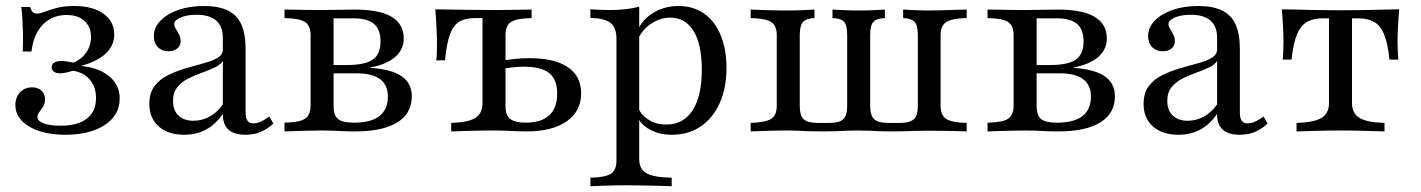

<svg xmlns="http://www.w3.org/2000/svg" viewBox="-20 -447 4833 653"><path d="M203.2 11.3Q126.6 11.3 79.4 -16.5Q32.3 -44.4 32.3 -89.5Q32.3 -116.1 48.4 -133.1Q64.5 -150 89.5 -150Q108.9 -150 121 -138.7Q133.1 -127.4 133.1 -108.9Q133.1 -95.2 126.6 -84.7Q120.2 -74.2 113.7 -65.7Q107.3 -57.3 107.3 -48.4Q107.3 -35.5 128.6 -27.4Q150 -19.4 185.5 -19.4Q244.4 -19.4 275.4 -43.5Q306.5 -67.7 306.5 -113.7Q306.5 -151.6 285.5 -176.2Q264.5 -200.8 228.2 -206.5Q215.3 -202.4 204 -200Q192.7 -197.6 183.9 -197.6Q171 -197.6 163.3 -203.2Q155.6 -208.9 155.6 -218.5Q155.6 -228.2 164.5 -233.9Q173.4 -239.5 187.9 -239.5Q195.2 -239.5 204.8 -238.3Q214.5 -237.1 229 -233.9Q256.5 -244.4 273 -268.1Q289.5 -291.9 289.5 -321Q289.5 -355.6 267.3 -375.8Q245.2 -396 206.5 -396Q157.3 -396 125.4 -362.9Q93.5 -329.8 87.1 -271.8H57.3Q58.9 -307.3 58.1 -335.1Q57.3 -362.9 56 -384.7Q54.8 -406.5 52.4 -423.4H82.3Q85.5 -412.1 90.7 -406.5Q96 -400.8 104 -400.8Q116.1 -400.8 132.7 -407.3Q149.2 -413.7 173.8 -420.2Q198.4 -426.6 233.1 -426.6Q295.2 -426.6 331.9 -400.4Q368.5 -374.2 368.5 -329.8Q368.5 -291.9 339.5 -264.9Q310.5 -237.9 257.3 -223.4V-222.6Q318.5 -216.1 352.8 -186.3Q387.1 -156.5 387.1 -112.1Q387.1 -55.6 336.7 -22.2Q286.3 11.3 203.2 11.3Z M606.5 11.3Q551.6 11.3 519.8 -16.9Q487.9 -45.2 487.9 -93.5Q487.9 -131.5 506 -154.8Q524.2 -178.2 552.4 -191.9Q580.6 -205.6 612.5 -214.9Q644.4 -224.2 673 -231.9Q701.6 -239.5 719.8 -250.4Q737.9 -261.3 737.9 -279V-318.5Q737.9 -357.3 715.3 -377Q692.7 -396.8 648.4 -396.8Q616.1 -396.8 594.4 -387.5Q572.6 -378.2 572.6 -365.3Q572.6 -357.3 578.2 -348.4Q583.9 -339.5 589.1 -329.4Q594.4 -319.4 594.4 -307.3Q594.4 -291.9 583.1 -282.3Q571.8 -272.6 552.4 -272.6Q530.6 -272.6 516.9 -286.7Q503.2 -300.8 503.2 -324.2Q503.2 -353.2 525.8 -376.6Q548.4 -400 586.7 -413.3Q625 -426.6 673.4 -426.6Q723.4 -426.6 754.8 -411.3Q786.3 -396 800.8 -363.7Q815.3 -331.5 815.3 -279.8V-64.5Q815.3 -45.2 821.8 -36.3Q828.2 -27.4 841.9 -27.4Q855.6 -27.4 869.4 -34.3Q883.1 -41.1 896 -50.8L909.7 -26.6Q889.5 -8.1 866.9 1.6Q844.4 11.3 814.5 11.3Q737.1 11.3 737.9 -59.7Q713.7 -24.2 681 -6.5Q648.4 11.3 606.5 11.3ZM637.9 -36.3Q666.9 -36.3 692.7 -50.4Q718.5 -64.5 737.9 -91.9V-239.5Q729.8 -226.6 710.1 -217.3Q690.3 -208.1 666.5 -199.6Q642.7 -191.1 620.2 -179.8Q597.6 -168.5 583.1 -150.4Q568.5 -132.3 568.5 -104Q568.5 -71.8 587.1 -54Q605.6 -36.3 637.9 -36.3Z M947.6 0V-29.8Q998.4 -30.6 1017.3 -43.1Q1036.3 -55.6 1036.3 -87.9V-327.4Q1036.3 -359.7 1017.3 -372.2Q998.4 -384.7 947.6 -385.5V-414.5Q959.7 -414.5 980.6 -414.1Q1001.6 -413.7 1025.8 -413.3Q1050 -412.9 1072.6 -412.9Q1103.2 -412.9 1131.9 -413.7Q1160.5 -414.5 1185.5 -414.5Q1270.2 -414.5 1311.7 -389.9Q1353.2 -365.3 1353.2 -316.1Q1353.2 -278.2 1323.4 -252.8Q1293.5 -227.4 1240.3 -217.7V-216.1Q1312.1 -211.3 1346.4 -187.5Q1380.6 -163.7 1380.6 -119.4Q1380.6 -61.3 1331 -30.6Q1281.5 0 1187.1 0Q1161.3 0 1132.7 -1.6Q1104 -3.2 1072.6 -3.2Q1050.8 -3.2 1026.6 -2.4Q1002.4 -1.6 981.5 -1.2Q960.5 -0.8 947.6 0ZM1183.9 -29.8Q1241.9 -29.8 1270.6 -52.4Q1299.2 -75 1299.2 -118.5Q1299.2 -158.1 1272.6 -177.8Q1246 -197.6 1193.5 -197.6H1089.5V-225.8H1158.9Q1221.8 -225.8 1248 -244.4Q1274.2 -262.9 1274.2 -305.6Q1274.2 -346.8 1252 -365.7Q1229.8 -384.7 1182.3 -384.7H1108.9L1114.5 -389.5V-87.9Q1114.5 -54.8 1129.4 -42.3Q1144.4 -29.8 1183.9 -29.8Z M1514.5 0V-29Q1572.6 -30.6 1596.8 -46Q1621 -61.3 1621 -96.8V-385.5H1595.2Q1563.7 -385.5 1543.1 -373.8Q1522.6 -362.1 1510.9 -331.5Q1499.2 -300.8 1493.5 -241.9H1463.7Q1465.3 -252.4 1465.7 -266.9Q1466.1 -281.5 1466.1 -299.2Q1466.1 -320.2 1464.5 -353.2Q1462.9 -386.3 1460.5 -415.3Q1486.3 -415.3 1511.7 -414.5Q1537.1 -413.7 1562.1 -413.7Q1587.1 -413.7 1611.3 -413.3Q1635.5 -412.9 1658.1 -412.9Q1682.3 -412.9 1707.7 -413.3Q1733.1 -413.7 1754.4 -414.1Q1775.8 -414.5 1787.9 -414.5V-385.5Q1737.1 -384.7 1718.1 -372.2Q1699.2 -359.7 1699.2 -327.4V-86.3Q1699.2 -55.6 1714.9 -42.7Q1730.6 -29.8 1768.5 -29.8Q1821 -29.8 1848 -54.8Q1875 -79.8 1875 -129Q1875 -176.6 1848 -198.4Q1821 -220.2 1761.3 -220.2Q1742.7 -220.2 1721.4 -217.7Q1700 -215.3 1676.6 -210.5V-238.7Q1702.4 -243.5 1729 -246.4Q1755.6 -249.2 1779.8 -249.2Q1866.1 -249.2 1911.3 -218.5Q1956.5 -187.9 1956.5 -129.8Q1956.5 -68.5 1907.3 -34.3Q1858.1 0 1770.2 0Q1748.4 0 1718.5 -1.6Q1688.7 -3.2 1658.9 -3.2Q1618.5 -3.2 1577.8 -2Q1537.1 -0.8 1514.5 0Z M1987.9 186.3V157.3Q2037.9 156.5 2057.3 144Q2076.6 131.5 2076.6 99.2V-315.3Q2076.6 -353.2 2056.5 -369Q2036.3 -384.7 1987.9 -386.3V-415.3Q2003.2 -414.5 2020.2 -413.7Q2037.1 -412.9 2054.8 -412.9Q2111.3 -412.9 2154 -424.2V94.4Q2154 128.2 2179 142.3Q2204 156.5 2264.5 157.3V186.3Q2250.8 185.5 2226.2 185.1Q2201.6 184.7 2172.6 183.9Q2143.5 183.1 2116.1 183.1Q2077.4 183.1 2041.5 184.3Q2005.6 185.5 1987.9 186.3ZM2264.5 11.3Q2221.8 11.3 2189.9 -6.5Q2158.1 -24.2 2146 -53.2L2150.8 -79Q2162.1 -54 2187.5 -38.7Q2212.9 -23.4 2246 -23.4Q2304 -23.4 2335.5 -71.8Q2366.9 -120.2 2366.9 -210.5Q2366.9 -295.2 2339.1 -341.1Q2311.3 -387.1 2259.7 -387.1Q2224.2 -387.1 2192.3 -364.9Q2160.5 -342.7 2147.6 -308.1L2144.4 -330.6Q2156.5 -373.4 2196.4 -400Q2236.3 -426.6 2287.9 -426.6Q2337.9 -426.6 2374.6 -400.8Q2411.3 -375 2431 -327.4Q2450.8 -279.8 2450.8 -216.1Q2450.8 -146.8 2427.4 -95.6Q2404 -44.4 2362.5 -16.5Q2321 11.3 2264.5 11.3Z M2533.1 0V-29Q2582.3 -30.6 2602 -42.3Q2621.8 -54 2621.8 -87.1V-327.4Q2621.8 -360.5 2602 -372.6Q2582.3 -384.7 2533.1 -385.5V-414.5Q2551.6 -413.7 2588.7 -412.5Q2625.8 -411.3 2659.7 -411.3Q2687.9 -411.3 2712.9 -412.5Q2737.9 -413.7 2750 -414.5V-385.5Q2722.6 -384.7 2711.3 -372.6Q2700 -360.5 2700 -327.4V-87.1Q2700 -54 2713.3 -41.5Q2726.6 -29 2759.7 -29H2801.6Q2834.7 -29 2848 -41.5Q2861.3 -54 2861.3 -87.1V-327.4Q2861.3 -360.5 2850.8 -372.6Q2840.3 -384.7 2811.3 -385.5V-414.5Q2824.2 -413.7 2849.6 -412.5Q2875 -411.3 2900.8 -411.3Q2926.6 -411.3 2952.4 -412.5Q2978.2 -413.7 2989.5 -414.5V-385.5Q2961.3 -384.7 2950.4 -372.6Q2939.5 -360.5 2939.5 -327.4V-87.1Q2939.5 -54 2953.2 -41.5Q2966.9 -29 2999.2 -29H3041.9Q3074.2 -29 3087.9 -41.5Q3101.6 -54 3101.6 -87.1V-327.4Q3101.6 -360.5 3090.3 -372.6Q3079 -384.7 3051.6 -385.5V-414.5Q3063.7 -413.7 3089.1 -412.5Q3114.5 -411.3 3141.9 -411.3Q3164.5 -411.3 3189.1 -412.1Q3213.7 -412.9 3234.7 -413.7Q3255.6 -414.5 3267.7 -414.5V-385.5Q3235.5 -384.7 3215.7 -379.4Q3196 -374.2 3187.5 -361.7Q3179 -349.2 3179 -327.4V-87.1Q3179 -65.3 3187.5 -52.8Q3196 -40.3 3215.7 -35.1Q3235.5 -29.8 3267.7 -29V0Q3255.6 -0.8 3234.7 -1.2Q3213.7 -1.6 3189.1 -2Q3164.5 -2.4 3141.1 -2.4Q3119.4 -2.4 3100.4 -2Q3081.5 -1.6 3061.7 -0.8Q3041.9 0 3016.1 0Q2986.3 0 2968.1 -0.8Q2950 -1.6 2935.5 -2.4Q2921 -3.2 2900.8 -3.2Q2879 -3.2 2860.5 -2.4Q2841.9 -1.6 2822.2 -0.8Q2802.4 0 2776.6 0Q2746.8 0 2728.6 -0.8Q2710.5 -1.6 2695.6 -2.4Q2680.6 -3.2 2660.5 -3.2Q2625.8 -3.2 2588.7 -2Q2551.6 -0.8 2533.1 0Z M3338.7 0V-29.8Q3389.5 -30.6 3408.5 -43.1Q3427.4 -55.6 3427.4 -87.9V-327.4Q3427.4 -359.7 3408.5 -372.2Q3389.5 -384.7 3338.7 -385.5V-414.5Q3350.8 -414.5 3371.8 -414.1Q3392.7 -413.7 3416.9 -413.3Q3441.1 -412.9 3463.7 -412.9Q3494.4 -412.9 3523 -413.7Q3551.6 -414.5 3576.6 -414.5Q3661.3 -414.5 3702.8 -389.9Q3744.4 -365.3 3744.4 -316.1Q3744.4 -278.2 3714.5 -252.8Q3684.7 -227.4 3631.5 -217.7V-216.1Q3703.2 -211.3 3737.5 -187.5Q3771.8 -163.7 3771.8 -119.4Q3771.8 -61.3 3722.2 -30.6Q3672.6 0 3578.2 0Q3552.4 0 3523.8 -1.6Q3495.2 -3.2 3463.7 -3.2Q3441.9 -3.2 3417.7 -2.4Q3393.5 -1.6 3372.6 -1.2Q3351.6 -0.8 3338.7 0ZM3575 -29.8Q3633.1 -29.8 3661.7 -52.4Q3690.3 -75 3690.3 -118.5Q3690.3 -158.1 3663.7 -177.8Q3637.1 -197.6 3584.7 -197.6H3480.6V-225.8H3550Q3612.9 -225.8 3639.1 -244.4Q3665.3 -262.9 3665.3 -305.6Q3665.3 -346.8 3643.1 -365.7Q3621 -384.7 3573.4 -384.7H3500L3505.6 -389.5V-87.9Q3505.6 -54.8 3520.6 -42.3Q3535.5 -29.8 3575 -29.8Z M3987.9 11.3Q3933.1 11.3 3901.2 -16.9Q3869.4 -45.2 3869.4 -93.5Q3869.4 -131.5 3887.5 -154.8Q3905.6 -178.2 3933.9 -191.9Q3962.1 -205.6 3994 -214.9Q4025.8 -224.2 4054.4 -231.9Q4083.1 -239.5 4101.2 -250.4Q4119.4 -261.3 4119.4 -279V-318.5Q4119.4 -357.3 4096.8 -377Q4074.2 -396.8 4029.8 -396.8Q3997.6 -396.8 3975.8 -387.5Q3954 -378.2 3954 -365.3Q3954 -357.3 3959.7 -348.4Q3965.3 -339.5 3970.6 -329.4Q3975.8 -319.4 3975.8 -307.3Q3975.8 -291.9 3964.5 -282.3Q3953.2 -272.6 3933.9 -272.6Q3912.1 -272.6 3898.4 -286.7Q3884.7 -300.8 3884.7 -324.2Q3884.7 -353.2 3907.3 -376.6Q3929.8 -400 3968.1 -413.3Q4006.5 -426.6 4054.8 -426.6Q4104.8 -426.6 4136.3 -411.3Q4167.7 -396 4182.3 -363.7Q4196.8 -331.5 4196.8 -279.8V-64.5Q4196.8 -45.2 4203.2 -36.3Q4209.7 -27.4 4223.4 -27.4Q4237.1 -27.4 4250.8 -34.3Q4264.5 -41.1 4277.4 -50.8L4291.1 -26.6Q4271 -8.1 4248.4 1.6Q4225.8 11.3 4196 11.3Q4118.5 11.3 4119.4 -59.7Q4095.2 -24.2 4062.5 -6.5Q4029.8 11.3 3987.9 11.3ZM4019.4 -36.3Q4048.4 -36.3 4074.2 -50.4Q4100 -64.5 4119.4 -91.9V-239.5Q4111.3 -226.6 4091.5 -217.3Q4071.8 -208.1 4048 -199.6Q4024.2 -191.1 4001.6 -179.8Q3979 -168.5 3964.5 -150.4Q3950 -132.3 3950 -104Q3950 -71.8 3968.5 -54Q3987.1 -36.3 4019.4 -36.3Z M4389.5 0V-29Q4449.2 -30.6 4474.6 -46Q4500 -61.3 4500 -96.8V-384.7H4479Q4446.8 -384.7 4425.4 -372.6Q4404 -360.5 4391.1 -329.8Q4378.2 -299.2 4372.6 -244.4H4342.7Q4343.5 -255.6 4344.4 -271.8Q4345.2 -287.9 4345.2 -306.5Q4345.2 -326.6 4343.5 -357.7Q4341.9 -388.7 4339.5 -415.3Q4361.3 -415.3 4385.5 -414.5Q4409.7 -413.7 4435.1 -413.3Q4460.5 -412.9 4486.7 -412.5Q4512.9 -412.1 4538.7 -412.1Q4565.3 -412.1 4591.5 -412.5Q4617.7 -412.9 4643.1 -413.3Q4668.5 -413.7 4692.7 -414.5Q4716.9 -415.3 4738.7 -415.3Q4736.3 -388.7 4734.7 -357.7Q4733.1 -326.6 4733.1 -306.5Q4733.1 -287.9 4733.9 -271.8Q4734.7 -255.6 4735.5 -244.4H4705.6Q4700 -299.2 4687.5 -329.8Q4675 -360.5 4653.2 -372.6Q4631.5 -384.7 4599.2 -384.7H4578.2V-96.8Q4578.2 -61.3 4603.6 -46Q4629 -30.6 4688.7 -29V0Q4666.1 -0.8 4623.8 -2Q4581.5 -3.2 4539.5 -3.2Q4497.6 -3.2 4455.2 -2Q4412.9 -0.8 4389.5 0Z"/></svg>

Font: Playfair
Style: Regular
Weight: 400
Designer: Claus Eggers Sørensen
Foundry: Claus Eggers Sørensen
Version: Version 2.001;gftools[0.9.30]